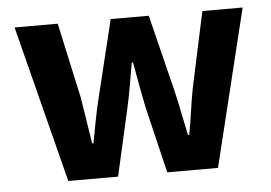

<svg xmlns="http://www.w3.org/2000/svg" viewBox="-42 -549 851 603"><g transform="rotate(-5 383.5 -247.5)"><path d="M150 0 24 -495H160L212 -257Q218 -220 223.5 -184Q229 -148 235 -111H239Q246 -148 253 -184.5Q260 -221 269 -257L327 -495H447L506 -257Q515 -220 522 -184Q529 -148 537 -111H541Q548 -148 553 -184Q558 -220 565 -257L616 -495H743L622 0H462L412 -209Q405 -243 398.5 -278Q392 -313 385 -353H381Q374 -313 368 -278Q362 -243 354 -208L307 0Z"/></g></svg>

Font: Assistant
Style: Bold
Weight: 700
Designer: Hebrew By Ben Nathan, Latin by Paul Hunt
Version: Version 3.000